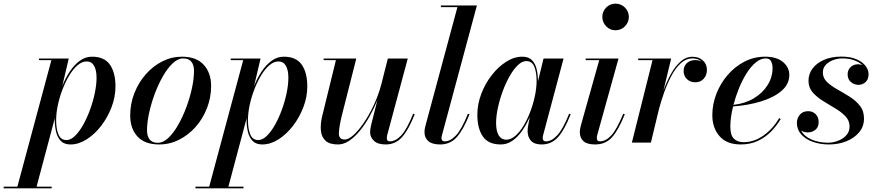

<svg xmlns="http://www.w3.org/2000/svg" viewBox="-128 -780 4794 1050"><path d="M171.5 -124Q171.5 -129 172 -134.5L72 241H154.5V250H-108V241H-33L153 -451H85V-460H248L212.5 -309.5Q229.5 -352.5 253.8 -389Q278 -425.5 308.5 -447.8Q339 -470 375 -470Q442.5 -470 473 -426.5Q503.5 -383 503.5 -307.5Q503.5 -250 482 -193.8Q460.5 -137.5 425 -91.5Q389.5 -45.5 345.8 -17.8Q302 10 257.5 10Q223.5 10 205 -8.8Q186.5 -27.5 179 -58Q171.5 -88.5 171.5 -124ZM179 -123Q179 -75.5 191.8 -44.8Q204.5 -14 235.5 -14Q258.5 -14 282 -36.8Q305.5 -59.5 326.8 -97.2Q348 -135 364.5 -180.2Q381 -225.5 390.5 -271.2Q400 -317 400 -355Q400 -396.5 386.5 -420.2Q373 -444 345.5 -444Q320.5 -444 296.2 -423.2Q272 -402.5 251 -367.8Q230 -333 213.8 -290.8Q197.5 -248.5 188.2 -204.8Q179 -161 179 -123Z M742.5 10Q663.5 10 623.8 -33.5Q584 -77 584 -148.5Q584 -212.5 606.8 -270.5Q629.5 -328.5 669 -373.5Q708.5 -418.5 759.5 -444.2Q810.5 -470 867 -470Q945.5 -470 986 -425.8Q1026.5 -381.5 1026.5 -310Q1026.5 -246.5 1004 -188.8Q981.5 -131 942 -86.2Q902.5 -41.5 851.2 -15.8Q800 10 742.5 10ZM735.5 1Q764 1 792.5 -25.8Q821 -52.5 846.2 -96.8Q871.5 -141 891 -193.5Q910.5 -246 921.8 -298.2Q933 -350.5 933 -393Q933 -424.5 918.5 -442.5Q904 -460.5 873.5 -460.5Q845 -460.5 816.5 -433.8Q788 -407 762.8 -362.8Q737.5 -318.5 718 -266Q698.5 -213.5 687.2 -161.2Q676 -109 676 -66.5Q676 -35.5 690.5 -17.2Q705 1 735.5 1Z M1220.5 -124Q1220.5 -129 1221 -134.5L1121 241H1203.5V250H941V241H1016L1202 -451H1134V-460H1297L1261.5 -309.5Q1278.5 -352.5 1302.8 -389Q1327 -425.5 1357.5 -447.8Q1388 -470 1424 -470Q1491.5 -470 1522 -426.5Q1552.5 -383 1552.5 -307.5Q1552.5 -250 1531 -193.8Q1509.5 -137.5 1474 -91.5Q1438.5 -45.5 1394.8 -17.8Q1351 10 1306.5 10Q1272.5 10 1254 -8.8Q1235.5 -27.5 1228 -58Q1220.5 -88.5 1220.5 -124ZM1228 -123Q1228 -75.5 1240.8 -44.8Q1253.5 -14 1284.5 -14Q1307.5 -14 1331 -36.8Q1354.5 -59.5 1375.8 -97.2Q1397 -135 1413.5 -180.2Q1430 -225.5 1439.5 -271.2Q1449 -317 1449 -355Q1449 -396.5 1435.5 -420.2Q1422 -444 1394.5 -444Q1369.5 -444 1345.2 -423.2Q1321 -402.5 1300 -367.8Q1279 -333 1262.8 -290.8Q1246.5 -248.5 1237.2 -204.8Q1228 -161 1228 -123Z M1820.5 -460 1741.5 -148.5Q1727 -89.5 1725.2 -53.2Q1723.5 -17 1757.5 -17Q1778 -17 1805.5 -41.8Q1833 -66.5 1862 -109Q1891 -151.5 1916.2 -205.5Q1941.5 -259.5 1957 -317.5L1993 -460H2102L1989.5 -41Q1987.5 -33 1987.5 -23.5Q1987.5 -7 2003.5 -7Q2036 -7 2066.5 -39.8Q2097 -72.5 2131.5 -158L2140 -155.5Q2106.5 -70 2070.5 -30Q2034.5 10 1981.5 10Q1937.5 10 1916.8 -10.2Q1896 -30.5 1896 -57Q1896 -71.5 1900.5 -91.5L1936 -233Q1918 -188.5 1894 -145.2Q1870 -102 1841.8 -67Q1813.5 -32 1782.8 -11Q1752 10 1720.5 10Q1674.5 10 1652.5 -10.2Q1630.5 -30.5 1627 -64.5Q1623.5 -98.5 1633 -141L1709 -451H1642V-460Z M2440 -155.5Q2406 -70 2370 -30Q2334 10 2279 10Q2235.5 10 2214.5 -8.2Q2193.5 -26.5 2193.5 -56.5Q2193.5 -68.5 2195.5 -78.5Q2197.5 -88.5 2199.5 -95.5L2373.5 -741H2283V-750H2480L2289 -40.5Q2286.5 -32 2286.5 -24Q2286.5 -7 2304 -7Q2335 -7 2365.8 -39.8Q2396.5 -72.5 2431 -158Z M2814 -336V-335L2844.5 -460H2954L2842 -40Q2840 -32.5 2840 -24.5Q2840 -7 2857.5 -7Q2888.5 -7 2919.2 -39.8Q2950 -72.5 2984.5 -158L2993 -155.5Q2959.5 -70 2923.8 -30Q2888 10 2834 10Q2794 10 2775.8 -10.2Q2757.5 -30.5 2757.5 -63Q2757.5 -79 2760 -91.5L2769 -140Q2751.5 -99.5 2727.8 -65.2Q2704 -31 2674.5 -10.5Q2645 10 2610.5 10Q2543 10 2512.8 -33.5Q2482.5 -77 2482.5 -152.5Q2482.5 -210 2503.8 -266.2Q2525 -322.5 2560.8 -368.5Q2596.5 -414.5 2640 -442.2Q2683.5 -470 2728.5 -470Q2762.5 -470 2781 -451.2Q2799.5 -432.5 2806.8 -402Q2814 -371.5 2814 -336ZM2806.5 -337Q2806.5 -384.5 2794 -415.2Q2781.5 -446 2750 -446Q2727 -446 2703.5 -423.2Q2680 -400.5 2658.8 -363Q2637.5 -325.5 2621 -280.5Q2604.5 -235.5 2594.8 -190.2Q2585 -145 2585 -108Q2585 -62 2599.8 -39Q2614.5 -16 2640.5 -16Q2665.5 -16 2689.8 -36.8Q2714 -57.5 2735 -92.2Q2756 -127 2772 -169.2Q2788 -211.5 2797.2 -255.2Q2806.5 -299 2806.5 -337Z M3166 -687.5Q3166 -717 3186.8 -738.5Q3207.5 -760 3238 -760Q3268.5 -760 3289.8 -738.5Q3311 -717 3311 -687.5Q3311 -658 3289.8 -636.2Q3268.5 -614.5 3238 -614.5Q3207.5 -614.5 3186.8 -636.2Q3166 -658 3166 -687.5ZM3289 -155.5Q3255 -70 3219.5 -30Q3184 10 3126.5 10Q3082.5 10 3062.8 -8Q3043 -26 3043 -56.5Q3043 -66.5 3044.8 -77Q3046.5 -87.5 3049 -95.5L3149 -451H3075V-460H3254.5L3138 -41Q3136 -33.5 3136 -25Q3136 -7 3152.5 -7Q3185 -7 3215 -39.5Q3245 -72 3280.5 -158Z M3440.5 -451H3362V-460H3542.5L3500 -284Q3517.5 -332.5 3540.8 -374.8Q3564 -417 3593.5 -443.2Q3623 -469.5 3659 -469.5Q3694.5 -469.5 3716.2 -449.2Q3738 -429 3738 -398.5Q3738 -369.5 3720.8 -349.8Q3703.5 -330 3674.5 -330Q3646.5 -330 3628.5 -347.5Q3610.5 -365 3610.5 -392.5Q3610.5 -418 3628.2 -434.8Q3646 -451.5 3675 -451.5Q3694.5 -451.5 3709.5 -443Q3690.5 -460.5 3659 -460.5Q3624 -460.5 3595.2 -434.2Q3566.5 -408 3544 -365.8Q3521.5 -323.5 3504.2 -275Q3487 -226.5 3475.5 -182.5L3431.5 0H3327.5Z M3866 -88Q3866 -39.5 3886 -21Q3906 -2.5 3937.5 -2.5Q3996.5 -2.5 4047.5 -39Q4098.5 -75.5 4133.5 -134L4141.5 -129Q4120 -92.5 4089 -60.8Q4058 -29 4016.5 -9.5Q3975 10 3923 10Q3846.5 10 3807 -35.2Q3767.5 -80.5 3767.5 -150Q3767.5 -209.5 3789.5 -266.5Q3811.5 -323.5 3851 -369.5Q3890.5 -415.5 3943 -442.8Q3995.5 -470 4056.5 -470Q4119 -470 4153.8 -441Q4188.5 -412 4188.5 -370Q4188.5 -319.5 4146.2 -283.2Q4104 -247 4034.2 -225.5Q3964.5 -204 3881 -198Q3866 -136 3866 -88ZM4060 -460.5Q4031.5 -460.5 4004.8 -438.2Q3978 -416 3954.8 -379Q3931.5 -342 3913.2 -297Q3895 -252 3883 -206.5Q3946.5 -213.5 3994.8 -242.5Q4043 -271.5 4070 -315Q4097 -358.5 4097 -408.5Q4097 -428.5 4089 -444.5Q4081 -460.5 4060 -460.5Z M4597 -132Q4597 -88 4570.2 -56.2Q4543.5 -24.5 4500 -7.2Q4456.5 10 4405.5 10Q4358 10 4318 -4Q4278 -18 4254 -44.5Q4230 -71 4230 -108Q4230 -134 4246.5 -153Q4263 -172 4291.5 -172Q4316.5 -172 4332.8 -155.5Q4349 -139 4349 -112Q4349 -84.5 4331.2 -70.2Q4313.5 -56 4290 -56Q4268.5 -56 4253 -66Q4270.5 -33.5 4311.2 -16.5Q4352 0.5 4400 0.5Q4427 0.5 4454.2 -9.8Q4481.5 -20 4499.8 -39.8Q4518 -59.5 4518 -88Q4518 -121 4495.2 -144.5Q4472.5 -168 4439 -187.8Q4405.5 -207.5 4372.2 -228.2Q4339 -249 4316.2 -275Q4293.5 -301 4293.5 -338.5Q4293.5 -376 4316 -405.8Q4338.5 -435.5 4379 -453Q4419.5 -470.5 4473 -470.5Q4523 -470.5 4556.2 -455.8Q4589.5 -441 4605.8 -419.2Q4622 -397.5 4622 -375Q4622 -345.5 4605.2 -330.8Q4588.5 -316 4567 -316Q4544 -316 4525.8 -331Q4507.5 -346 4507.5 -374Q4507.5 -396.5 4523.2 -412.5Q4539 -428.5 4564.5 -428.5Q4577 -428.5 4588 -424Q4571.5 -440 4543.8 -450.2Q4516 -460.5 4479 -460.5Q4453 -460.5 4428.5 -451.5Q4404 -442.5 4388 -425.5Q4372 -408.5 4372 -383.5Q4372 -353 4394.8 -331.5Q4417.5 -310 4451 -291.2Q4484.5 -272.5 4518 -251.5Q4551.5 -230.5 4574.2 -202.2Q4597 -174 4597 -132Z"/></svg>

Font: Bodoni* 24pt Medium
Style: Italic
Weight: 500
Italic angle: -13°
Version: Version 2.3